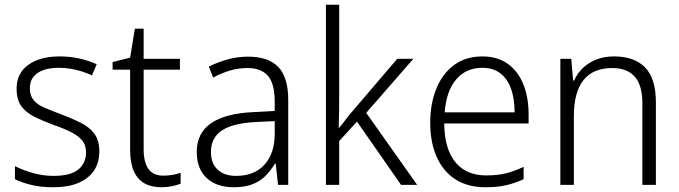

<svg xmlns="http://www.w3.org/2000/svg" viewBox="-20 -780 2864 810"><path d="M399 -141Q399 -93 376 -59.5Q353 -26 310 -8Q267 10 204 10Q152 10 111.5 0Q71 -10 43 -24V-79Q77 -62 119.5 -50Q162 -38 205 -38Q278 -38 310.5 -65Q343 -92 343 -137Q343 -167 327.5 -186.5Q312 -206 282 -221.5Q252 -237 206 -253Q160 -270 125 -287.5Q90 -305 70 -332Q50 -359 50 -406Q50 -471 99.5 -506.5Q149 -542 231 -542Q276 -542 315.5 -533Q355 -524 388 -509L368 -462Q349 -471 325.5 -478.5Q302 -486 277.5 -490Q253 -494 229 -494Q171 -494 138.5 -472Q106 -450 106 -408Q106 -377 121.5 -358Q137 -339 167 -326Q197 -313 240 -297Q285 -280 321 -262Q357 -244 378 -216Q399 -188 399 -141Z M669 -39Q690 -39 709 -42.5Q728 -46 742 -51V-5Q727 1 706 5.5Q685 10 661 10Q619 10 589.5 -6.5Q560 -23 544.5 -58Q529 -93 529 -148V-486H455V-518L529 -537L549 -659H586V-532H739V-486H586V-151Q586 -96 606 -67.5Q626 -39 669 -39Z M1027 -541Q1112 -541 1154 -497.5Q1196 -454 1196 -358V0H1153L1143 -90H1140Q1122 -60 1099.5 -37.5Q1077 -15 1044.5 -2.5Q1012 10 965 10Q918 10 883 -7.5Q848 -25 829 -58Q810 -91 810 -139Q810 -219 871 -260.5Q932 -302 1049 -307L1139 -312V-349Q1139 -428 1110 -460.5Q1081 -493 1024 -493Q986 -493 950.5 -482.5Q915 -472 879 -453L861 -499Q897 -517 939 -529Q981 -541 1027 -541ZM1056 -265Q962 -260 916 -229.5Q870 -199 870 -139Q870 -90 898.5 -64Q927 -38 976 -38Q1053 -38 1096 -85.5Q1139 -133 1139 -217V-269Z M1411 -374Q1411 -342 1410.5 -307.5Q1410 -273 1409 -240H1410Q1419 -250 1428.5 -262.5Q1438 -275 1448 -288Q1458 -301 1468 -312L1656 -532H1724L1525 -304L1740 0H1672L1486 -267L1411 -185V0H1355V-760H1411Z M2015 -542Q2079 -542 2122.5 -510.5Q2166 -479 2188 -424Q2210 -369 2210 -298V-259H1854Q1855 -153 1900.5 -96.5Q1946 -40 2031 -40Q2078 -40 2113 -48.5Q2148 -57 2189 -76V-24Q2152 -7 2115 1.5Q2078 10 2029 10Q1954 10 1902 -23Q1850 -56 1822.5 -117.5Q1795 -179 1795 -262Q1795 -343 1821 -406.5Q1847 -470 1896 -506Q1945 -542 2015 -542ZM2015 -494Q1947 -494 1905 -445.5Q1863 -397 1856 -306H2151Q2151 -362 2136.5 -404Q2122 -446 2091.5 -470Q2061 -494 2015 -494Z M2571 -542Q2656 -542 2701.5 -495.5Q2747 -449 2747 -348V0H2690V-344Q2690 -421 2657.5 -457Q2625 -493 2563 -493Q2482 -493 2441.5 -442Q2401 -391 2401 -290V0H2344V-532H2390L2398 -440H2402Q2415 -470 2439 -493Q2463 -516 2496 -529Q2529 -542 2571 -542Z"/></svg>

Font: Noto Sans Display Light
Style: Regular
Weight: 300
Designer: Monotype Design Team
Foundry: Monotype Imaging Inc.
Version: Version 2.003